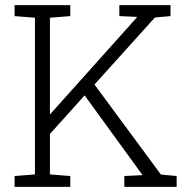

<svg xmlns="http://www.w3.org/2000/svg" viewBox="-20 -731 743 751"><path d="M647 -668 585.9 -662.6 349.6 -400.4 609.4 -48.3 670.9 -42.5V0H466.3V-42.5L536.1 -45.9L536.6 -47.4L311 -357.9L175.3 -207V-48.8L254.9 -42.5V0H37.1V-42.5L116.7 -48.8V-661.6L37.1 -668V-710.9H254.9V-668L175.3 -661.6V-283.2L515.1 -662.6L515.6 -665L446.8 -668V-710.9H647Z"/></svg>

Font: Suwannaphum Light
Style: Regular
Weight: 300
Designer: Danh Hong
Version: Version 8.002; ttfautohint (v1.8.3)